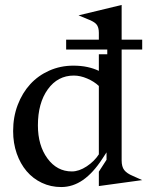

<svg xmlns="http://www.w3.org/2000/svg" viewBox="-20 -745 610 775"><path d="M413 -545H247V-585H379V-613Q379 -635 369.5 -646.5Q360 -658 333 -668L297 -683L471 -725V-585H554V-545H471V-98Q471 -72 481.5 -58.5Q492 -45 516 -35L554 -18L379 6V-52L410 -100V-130L393 -104Q356 -47 315 -18.5Q274 10 227 10Q185 10 149 -7Q113 -24 87.5 -54Q62 -84 47.5 -125.5Q33 -167 33 -216Q33 -273 51.5 -321.5Q70 -370 102 -405Q134 -440 179 -460Q224 -480 276 -480Q307 -480 332.5 -474.5Q358 -469 379 -459V-526H413ZM133 -239Q133 -158 171.5 -105.5Q210 -53 270 -53Q299 -53 330 -73.5Q361 -94 379 -122V-398Q360 -416 332 -428Q304 -440 278 -440Q213 -440 173 -384.5Q133 -329 133 -239Z"/></svg>

Font: Redaction
Style: Regular
Weight: 400
Designer: Jeremy Mickel / Forest Young
Foundry: MCKL
Version: Version 2.001; Redaction